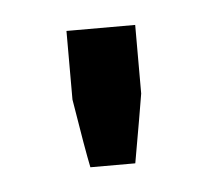

<svg xmlns="http://www.w3.org/2000/svg" viewBox="-28 -713 226 204"><g transform="rotate(-5 85.5 -611.0)"><path d="M122.1 -683.6Q122.1 -665 122.1 -610.4Q119.1 -591.8 109.4 -537.1Q97.7 -537.1 61.5 -537.1Q57.6 -555.7 48.8 -610.4Q48.8 -628.9 48.8 -683.6Q67.4 -683.6 122.1 -683.6Z"/></g></svg>

Font: ZAANS 2018
Style: Regular
Weight: 400
Designer: Counter Creatives
Version: Version 1.0 - 24-01-18